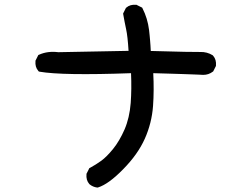

<svg xmlns="http://www.w3.org/2000/svg" viewBox="-20 -718 1040 827"><path d="M398.4 89.8Q379.9 87.4 365.7 75.7L365.2 75.2L364.7 74.7Q350.1 58.1 352.5 32.2V30.3L353.5 28.8L363.3 9.3L364.7 6.3L367.7 4.9Q392.1 -8.3 416 -25.4Q439.5 -42.5 467 -76.4Q494.6 -110.4 516.6 -160.6Q527.3 -185.5 533.9 -214.1Q540.5 -242.7 543 -274.4Q547.4 -335.4 544.4 -402.8Q248.5 -392.1 150.4 -409.2L147 -410.2L145 -412.6Q130.4 -429.2 132.8 -455.1V-457L133.8 -458.5L143.6 -478L145 -481L148.4 -482.4Q185.5 -499 231 -493.2L533.7 -499Q529.8 -562.5 523.4 -591.3Q516.6 -623 510.7 -656.7L510.3 -659.7L511.7 -662.6L521.5 -682.1L522.5 -684.1L523.9 -685.1Q540.5 -699.7 566.4 -697.3H568.4L569.8 -696.3L589.4 -686.5L592.3 -685.1L593.8 -682.1Q615.7 -639.6 622.1 -588.4Q623.5 -577.1 624.5 -565.9Q625.5 -554.7 626.5 -543.5Q627.4 -532.2 628.2 -521Q628.9 -509.8 629.4 -498.5Q816.9 -493.2 842.3 -494.1Q871.6 -495.1 896 -480L897 -479L897.9 -478Q912.6 -461.4 910.2 -435.5V-433.6L909.2 -432.1L899.4 -412.6L898.4 -410.6L896.5 -409.2Q878.4 -395.5 855.5 -395.5H855Q848.1 -396 835.4 -396.5Q822.8 -397 804.2 -397.7Q785.6 -398.4 761.2 -399.2Q736.8 -399.9 706.5 -400.9Q676.3 -401.9 640.1 -402.8Q644 -329.1 639.2 -261.7Q633.8 -188 603.8 -120.6Q573.7 -53.2 510.7 10.7Q447.8 75.2 402.3 89.4L400.4 89.8Z"/></svg>

Font: NaikaiFont
Style: Bold
Weight: 700
Version: Version 1.89